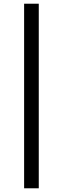

<svg xmlns="http://www.w3.org/2000/svg" viewBox="-20 -769 340 1035"><path d="M110 246V-749H189V246Z"/></svg>

Font: Source Serif 4 18pt SemiBold
Style: Italic
Weight: 600
Italic angle: -12°
Designer: Frank Grießhammer
Foundry: Adobe Systems Incorporated
Version: Version 4.004;hotconv 1.0.116;makeotfexe 2.5.65601